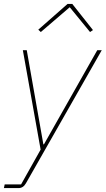

<svg xmlns="http://www.w3.org/2000/svg" viewBox="-44 -763 541 983"><path d="M302 -743H326L432 -609L417 -599L313 -726L165 -599L152 -611ZM181 -24 454 -506H477L89 175Q75 200 51 200H-24L-20 181H64L164 3L73 -506H93L178 -24Z"/></svg>

Font: IBM Plex Sans Thin
Style: Italic
Weight: 100
Italic angle: -11.31°
Designer: Mike Abbink, Paul van der Laan, Pieter van Rosmalen
Foundry: Bold Monday
Version: Version 3.0